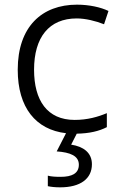

<svg xmlns="http://www.w3.org/2000/svg" viewBox="-20 -563 517 823"><path d="M374 141C374 91 337 65 285 57L309 10C364 9 405 -1 438 -18V-78C400 -62 355 -49 300 -49C182 -49 126 -133 126 -264C126 -403 190 -484 309 -484C346 -484 391 -473 426 -459L445 -516C412 -532 362 -543 310 -543C160 -543 56 -449 56 -264C56 -101 134 -7 263 8L223 86C281 90 318 105 318 143C318 180 289 195 240 195C219 195 199 194 185 190V235C198 238 216 240 238 240C325 240 374 203 374 141Z"/></svg>

Font: Noto Sans Syriac Light
Style: Regular
Weight: 300
Designer: Patrick Giasson and the Monotype Design Team
Foundry: Monotype Imaging Inc.
Version: Version 3.000